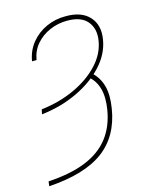

<svg xmlns="http://www.w3.org/2000/svg" viewBox="-115 -631 733 920"><g transform="rotate(-15 251.5 -170.5)"><path d="M69.3 -128.9 74.2 -152.3Q163.6 -162.6 239.3 -197.3Q314.9 -231.9 364.3 -284.9Q413.6 -337.9 422.9 -402.3Q431.2 -459 400.6 -495.1Q370.1 -531.2 301.8 -531.2Q255.9 -531.2 215.1 -513.7Q174.3 -496.1 146.5 -463.9Q118.7 -431.6 111.3 -386.7H88.9Q97.7 -438.5 128.2 -475.8Q158.7 -513.2 203.6 -533.7Q248.5 -554.2 300.8 -553.7Q378.9 -554.2 417.5 -511.5Q456.1 -468.8 444.3 -399.4Q433.1 -330.1 379.9 -272.7Q326.7 -215.3 245.6 -177.5Q164.6 -139.6 69.3 -128.9ZM332 -241.2 350.6 -256.8Q385.3 -225.6 397.7 -180.2Q410.2 -134.8 399.4 -69.3Q378.4 63 285.4 132.1Q192.4 201.2 13.7 212.9L16.6 189.5Q126.5 183.1 201.9 152.8Q277.3 122.6 320.6 67.1Q363.8 11.7 377 -68.4Q387.2 -128.9 375.5 -171.9Q363.8 -214.8 332 -241.2Z"/></g></svg>

Font: Inter Tight Thin
Style: Italic
Weight: 250
Italic angle: -9.39999°
Designer: Rasmus Andersson
Foundry: rsms
Version: Version 3.004